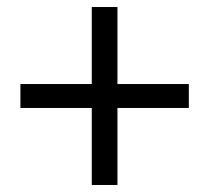

<svg xmlns="http://www.w3.org/2000/svg" viewBox="-20 -642 595 546"><path d="M241 -116H314V-335H517V-403H314V-622H241V-403H38V-335H241Z"/></svg>

Font: Noto Sans JP
Style: Regular
Weight: 400
Designer: Ryoko NISHIZUKA  (kana, bopomofo & ideographs); Paul D. Hunt (Latin, Greek & Cyrillic); Sandoll Communications , Soo-you
Foundry: Adobe
Version: Version 2.002;hotconv 1.0.116;makeotfexe 2.5.65601